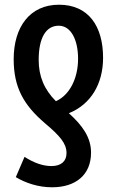

<svg xmlns="http://www.w3.org/2000/svg" viewBox="-20 -572 494 814"><path d="M201 222C300 222 366 170 366 75C366 12 331 -39 272 -92C364 -129 417 -215 417 -327C417 -460 356 -552 230 -552C106 -552 38 -457 38 -321C38 -202 80 -127 170 -50C234 4 262 36 262 77C262 112 239 132 198 132C164 132 126 120 84 93L47 179C89 204 142 222 201 222ZM217 -143C167 -193 144 -249 144 -318C144 -412 175 -463 229 -463C282 -463 311 -401 311 -323C311 -241 276 -169 217 -143Z"/></svg>

Font: Noto Sans Display Condensed Medium
Style: Regular
Weight: 500
Width: 3
Designer: Monotype Design Team
Foundry: Monotype Imaging Inc.
Version: Version 1.900